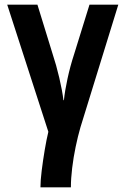

<svg xmlns="http://www.w3.org/2000/svg" viewBox="-20 -566 540 826"><path d="M154 240Q154 211 159.5 167Q165 123 172.5 78.5Q180 34 188 1L11 -546H141L206 -335Q222 -287 235 -231.5Q248 -176 253 -135H255Q259 -175 270.5 -228Q282 -281 298 -330L365 -546H489L326 -18Q315 20 305.5 65.5Q296 111 290.5 156.5Q285 202 285 240Z"/></svg>

Font: Noto Sans Mono ExtraCondensed
Style: Bold
Weight: 700
Width: 2
Designer: Monotype Design Team
Foundry: Monotype Imaging Inc.
Version: Version 2.014